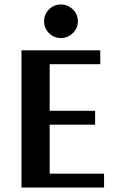

<svg xmlns="http://www.w3.org/2000/svg" viewBox="-20 -838 510 858"><path d="M445 -62V0H76V-613H428V-551H202V-343H405V-281H202V-62ZM177 -743Q177 -774 199 -796Q221 -818 252 -818Q283 -818 305.5 -796Q328 -774 328 -743Q328 -712 305.5 -690Q283 -668 252 -668Q221 -668 199 -690Q177 -712 177 -743Z"/></svg>

Font: Arya
Style: Bold
Weight: 700
Designer: Eduardo Rodriguez Tunni, Modular Infotech
Foundry: Eduardo Rodriguez Tunni, Modular Infotech
Version: Version 1.002